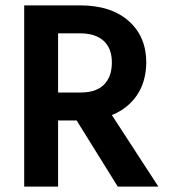

<svg xmlns="http://www.w3.org/2000/svg" viewBox="-20 -694 629 714"><path d="M196 0H70V-674H278Q393 -674 458.5 -616Q524 -558 524 -461Q523 -389 489 -339.5Q455 -290 396 -266L569 0H418L265 -246H196ZM278 -570H196V-350H280Q338 -350 367 -379.5Q396 -409 396 -461.5Q396 -514 365.5 -542Q335 -570 278 -570Z"/></svg>

Font: Hind Jalandhar SemiBold
Style: Regular
Weight: 600
Designer: Namrata Goyal
Foundry: Indian Type Foundry
Version: Version 0.702;PS 1.0;hotconv 1.0.81;makeotf.lib2.5.63406